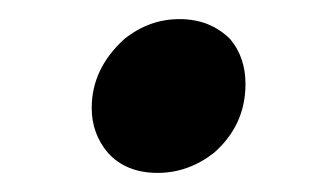

<svg xmlns="http://www.w3.org/2000/svg" viewBox="-20 -165 337 201"><path d="M110 -124Q136 -145 168 -145Q200 -145 221 -124Q237 -105 237 -77Q237 -34 204 -5Q177 16 145 16Q112 16 93 -5Q76 -25 76 -52Q76 -93 110 -124Z"/></svg>

Font: Arsenal
Style: Bold Italic
Weight: 700
Italic angle: -9.10001°
Designer: Andrij Shevchenko
Foundry: Stairsfor
Version: Version 2.001;PS 002.001;hotconv 1.0.88;makeotf.lib2.5.64775